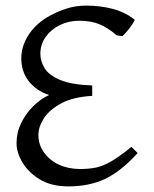

<svg xmlns="http://www.w3.org/2000/svg" viewBox="-20 -650 549 685"><path d="M471 -104Q411 -38 354.5 -11.5Q298 15 224 15Q163 15 122 -10Q81 -35 60 -70.5Q39 -106 39 -139Q39 -177 55.5 -211Q72 -245 98.5 -271Q125 -297 155 -311Q108 -327 82 -361Q56 -395 56 -442Q56 -484 80 -522.5Q104 -561 146 -587Q178 -606 213 -618Q248 -630 287 -630Q340 -630 385 -617.5Q430 -605 461 -579Q453 -563 441.5 -548.5Q430 -534 417 -521L396 -524Q365 -551 335 -563.5Q305 -576 262 -576Q226 -576 194.5 -561Q163 -546 143.5 -519Q124 -492 124 -458Q124 -432 139 -407Q154 -382 194 -365Q234 -348 309 -345V-308Q241 -304 199 -281.5Q157 -259 137 -228.5Q117 -198 117 -168Q117 -134 137 -106Q157 -78 190.5 -62.5Q224 -47 266 -47Q298 -47 323.5 -52.5Q349 -58 378 -75Q407 -92 449 -126Z"/></svg>

Font: ChillKai
Style: Regular
Weight: 400
Designer: ChillType
Foundry: 寒蝉字型
Version: Version 2.000